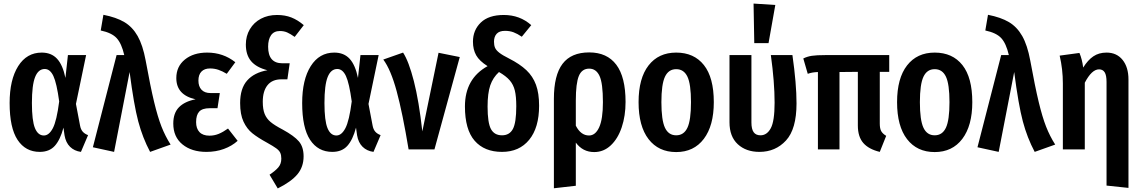

<svg xmlns="http://www.w3.org/2000/svg" viewBox="-20 -838 6404 1077"><path d="M347 -401 361 -529H463L406 -255L429 -134Q433 -112 444 -99.5Q455 -87 474 -80L434 14Q397 9 373 -14.5Q349 -38 342 -79L336 -122Q318 -54 287.5 -20Q257 14 203 14Q123 14 78.5 -53.5Q34 -121 34 -260Q34 -391 82 -467Q130 -543 214 -543Q268 -543 300 -508.5Q332 -474 347 -401ZM159 -260Q159 -161 176 -119.5Q193 -78 226 -78Q255 -78 276.5 -119Q298 -160 312 -269Q298 -372 279.5 -411.5Q261 -451 231 -451Q195 -451 177 -406Q159 -361 159 -260Z M797 -499Q824 -351 844.5 -266Q865 -181 886 -127.5Q907 -74 937 -27L822 14Q780 -65 755.5 -157Q731 -249 707 -434L620 14L501 -12L634 -529H677Q662 -594 634.5 -624Q607 -654 545 -667L560 -755Q632 -741 677.5 -714Q723 -687 752 -636Q781 -585 797 -499Z M1300 -489 1252 -424Q1227 -439 1205 -446.5Q1183 -454 1158 -454Q1127 -454 1110 -436.5Q1093 -419 1093 -386Q1093 -353 1110.5 -334.5Q1128 -316 1161 -316H1213L1200 -231H1156Q1115 -231 1097.5 -212Q1080 -193 1080 -153Q1080 -117 1099 -97Q1118 -77 1155 -77Q1182 -77 1206.5 -87Q1231 -97 1259 -117L1313 -48Q1281 -19 1236 -2.5Q1191 14 1138 14Q1055 14 1003.5 -28Q952 -70 952 -145Q952 -204 984 -236.5Q1016 -269 1077 -281Q969 -305 969 -400Q969 -465 1017 -504Q1065 -543 1142 -543Q1232 -543 1300 -489Z M1684 -697 1633 -631Q1609 -648 1591 -656Q1573 -664 1550 -664Q1517 -664 1500.5 -640.5Q1484 -617 1484 -576Q1484 -483 1564 -483H1605L1592 -393H1558Q1507 -393 1480.5 -360Q1454 -327 1454 -267Q1454 -225 1464.5 -199Q1475 -173 1497.5 -154Q1520 -135 1566 -111Q1630 -76 1656.5 -45Q1683 -14 1683 39Q1683 98 1648.5 139.5Q1614 181 1538 219L1492 142Q1525 120 1541.5 100.5Q1558 81 1558 52Q1558 32 1552 19Q1546 6 1529.5 -6Q1513 -18 1479 -37Q1426 -66 1395.5 -90.5Q1365 -115 1346 -155.5Q1327 -196 1327 -260Q1327 -342 1366.5 -386.5Q1406 -431 1480 -444Q1418 -460 1388.5 -495Q1359 -530 1359 -588Q1359 -636 1381.5 -674Q1404 -712 1443.5 -733Q1483 -754 1534 -754Q1579 -754 1614.5 -740Q1650 -726 1684 -697Z M1988 -401 2002 -529H2104L2047 -255L2070 -134Q2074 -112 2085 -99.5Q2096 -87 2115 -80L2075 14Q2038 9 2014 -14.5Q1990 -38 1983 -79L1977 -122Q1959 -54 1928.5 -20Q1898 14 1844 14Q1764 14 1719.5 -53.5Q1675 -121 1675 -260Q1675 -391 1723 -467Q1771 -543 1855 -543Q1909 -543 1941 -508.5Q1973 -474 1988 -401ZM1800 -260Q1800 -161 1817 -119.5Q1834 -78 1867 -78Q1896 -78 1917.5 -119Q1939 -160 1953 -269Q1939 -372 1920.5 -411.5Q1902 -451 1872 -451Q1836 -451 1818 -406Q1800 -361 1800 -260Z M2349 -101 2440 -542 2559 -518 2417 0H2272Q2238 -205 2205 -326.5Q2172 -448 2130 -504L2241 -543Q2273 -494 2301.5 -383Q2330 -272 2349 -101Z M3004 -245Q3004 -122 2948.5 -54Q2893 14 2796 14Q2697 14 2642.5 -48.5Q2588 -111 2588 -241Q2588 -397 2715 -467Q2669 -496 2651 -528Q2633 -560 2633 -604Q2633 -669 2677 -711.5Q2721 -754 2806 -754Q2896 -754 2960 -697L2907 -632Q2882 -649 2860.5 -657Q2839 -665 2813 -665Q2781 -665 2766 -648.5Q2751 -632 2751 -604Q2751 -584 2757 -570Q2763 -556 2781 -542Q2799 -528 2835 -510Q2896 -479 2932.5 -444.5Q2969 -410 2986.5 -362.5Q3004 -315 3004 -245ZM2876 -242Q2876 -297 2868 -330Q2860 -363 2839.5 -387Q2819 -411 2779 -434Q2745 -403 2730 -359Q2715 -315 2715 -240Q2715 -149 2734 -114Q2753 -79 2796 -79Q2838 -79 2857 -114.5Q2876 -150 2876 -242Z M3489 -266Q3489 -188 3467.5 -124Q3446 -60 3406 -22.5Q3366 15 3313 15Q3249 15 3210 -38V204L3087 218V-284Q3087 -416 3135.5 -480Q3184 -544 3285 -544Q3385 -544 3437 -475Q3489 -406 3489 -266ZM3362 -265Q3362 -371 3343 -412Q3324 -453 3285 -453Q3244 -453 3227 -412Q3210 -371 3210 -274V-133Q3238 -78 3284 -78Q3320 -78 3341 -124Q3362 -170 3362 -265Z M3984 -265Q3984 -133 3928 -59Q3872 15 3773 15Q3674 15 3618 -57.5Q3562 -130 3562 -265Q3562 -399 3618 -471Q3674 -543 3773 -543Q3873 -543 3928.5 -473Q3984 -403 3984 -265ZM3690 -265Q3690 -164 3710 -121.5Q3730 -79 3773 -79Q3816 -79 3836 -121.5Q3856 -164 3856 -265Q3856 -366 3836 -408Q3816 -450 3773 -450Q3730 -450 3710 -407.5Q3690 -365 3690 -265Z M4448 -258Q4448 -114 4389 -50Q4330 14 4240 14Q4165 14 4118.5 -29Q4072 -72 4072 -152V-529H4195V-151Q4195 -114 4207.5 -96.5Q4220 -79 4246 -79Q4282 -79 4303.5 -118.5Q4325 -158 4325 -262Q4325 -377 4304 -529H4425Q4448 -368 4448 -258ZM4329 -810 4291 -596H4211L4207 -818Z M4915 -435V-145Q4915 -117 4923 -102.5Q4931 -88 4951 -76L4915 14Q4853 -1 4822.5 -36Q4792 -71 4792 -134V-435L4689 -434V0H4568V-434Q4549 -433 4537.5 -431Q4526 -429 4511 -424L4486 -510Q4508 -521 4534 -525Q4560 -529 4611 -529H4968V-435Z M5434 -265Q5434 -133 5378 -59Q5322 15 5223 15Q5124 15 5068 -57.5Q5012 -130 5012 -265Q5012 -399 5068 -471Q5124 -543 5223 -543Q5323 -543 5378.5 -473Q5434 -403 5434 -265ZM5140 -265Q5140 -164 5160 -121.5Q5180 -79 5223 -79Q5266 -79 5286 -121.5Q5306 -164 5306 -265Q5306 -366 5286 -408Q5266 -450 5223 -450Q5180 -450 5160 -407.5Q5140 -365 5140 -265Z M5759 -499Q5786 -351 5806.5 -266Q5827 -181 5848 -127.5Q5869 -74 5899 -27L5784 14Q5742 -65 5717.5 -157Q5693 -249 5669 -434L5582 14L5463 -12L5596 -529H5639Q5624 -594 5596.5 -624Q5569 -654 5507 -667L5522 -755Q5594 -741 5639.5 -714Q5685 -687 5714 -636Q5743 -585 5759 -499Z M6310 -392V216L6187 203V-378Q6187 -416 6176.5 -432.5Q6166 -449 6145 -449Q6104 -449 6065 -374V0H5942V-370Q5942 -450 5924 -526L6035 -541Q6050 -506 6056 -459Q6082 -501 6113 -522Q6144 -543 6187 -543Q6244 -543 6277 -502Q6310 -461 6310 -392Z"/></svg>

Font: Fira Sans Compressed Medium
Style: Regular
Weight: 500
Width: 1
Designer: bBox Type GmbH & Carrois Corporate GbR & Edenspiekermann AG
Foundry: bBox Type GmbH & Carrois Corporate GbR & Edenspiekermann AG
Version: Version 4.301